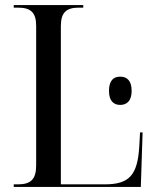

<svg xmlns="http://www.w3.org/2000/svg" viewBox="-20 -734 617 754"><path d="M34 0H533L540 -214H530L527 -159C520 -46 488 -10 391 -10H219V-631C219 -685 240 -704 290 -704H307V-714H34V-704H50C100 -704 122 -686 122 -632V-84C122 -29 100 -10 50 -10H34ZM452 -322C478 -322 497 -338 497 -377C497 -418 478 -433 452 -433C426 -433 408 -418 408 -377C408 -338 426 -322 452 -322Z"/></svg>

Font: Noto Serif Display SemiCondensed
Style: Regular
Weight: 400
Width: 4
Designer: Monotype Design Team
Foundry: Monotype Imaging Inc.
Version: Version 2.009